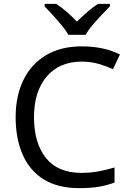

<svg xmlns="http://www.w3.org/2000/svg" viewBox="-20 -964 672 994"><path d="M403 -645Q288 -645 222 -568Q156 -491 156 -357Q156 -224 217.5 -146.5Q279 -69 402 -69Q449 -69 491 -77Q533 -85 573 -97V-19Q533 -4 490.5 3Q448 10 389 10Q280 10 207 -35Q134 -80 97.5 -163Q61 -246 61 -358Q61 -466 100.5 -548.5Q140 -631 217 -677.5Q294 -724 404 -724Q517 -724 601 -682L565 -606Q532 -621 491.5 -633Q451 -645 403 -645ZM334 -784Q321 -807 299 -833.5Q277 -860 253 -886Q229 -912 211 -931V-944H271Q297 -927 325 -903Q353 -879 378 -852Q405 -879 433 -903Q461 -927 487 -944H549V-931Q530 -912 505.5 -886Q481 -860 458.5 -833.5Q436 -807 424 -784Z"/></svg>

Font: Noto Music
Style: Regular
Weight: 400
Designer: Monotype Design Team, Benjamin Yang
Foundry: Monotype Imaging Inc.
Version: Version 2.002; ttfautohint (v1.8.4.7-5d5b)